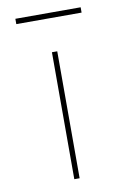

<svg xmlns="http://www.w3.org/2000/svg" viewBox="-80 -733 509 782"><g transform="rotate(-10 174.5 -342.5)"><path d="M163 0V-525H185V0ZM40 -663V-685H310V-663Z"/></g></svg>

Font: Lexend Peta Thin
Style: Regular
Weight: 250
Version: Version 1.007